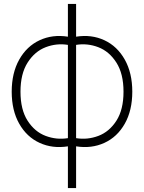

<svg xmlns="http://www.w3.org/2000/svg" viewBox="-20 -739 738 984"><path d="M328 11Q249 23.5 183 -6.8Q117 -37 78.5 -105Q40 -173 40 -269Q40 -365 78.5 -433.5Q117 -502 183 -532.8Q249 -563.5 328 -551V-719H370V-551Q449 -563.5 515 -532.8Q581 -502 619.5 -433.5Q658 -365 658 -269Q658 -173 619.5 -105Q581 -37 515 -6.8Q449 23.5 370 11V225H328ZM328 -509Q270 -518.5 214 -497Q158 -475.5 121.5 -418.2Q85 -361 85 -269Q85 -177 121.5 -120.2Q158 -63.5 214 -42.5Q270 -21.5 328 -31ZM370 -31Q428 -21.5 484 -42.5Q540 -63.5 576.5 -120.2Q613 -177 613 -269Q613 -361 576.5 -418.2Q540 -475.5 484 -497Q428 -518.5 370 -509Z"/></svg>

Font: Hauora
Style: Regular
Weight: 400
Designer: Wayne Shih
Foundry: WCYS
Version: Version 1.001